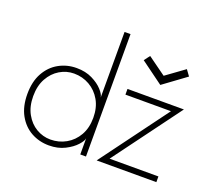

<svg xmlns="http://www.w3.org/2000/svg" viewBox="-118 -845 1129 1014"><g transform="rotate(20 446.0 -338.0)"><path d="M247 12Q192.5 12 147.2 -13Q102 -38 75 -86.5Q48 -135 48 -205Q48 -275 75 -323.5Q102 -372 147.2 -397.2Q192.5 -422.5 247 -422.5Q297 -422.5 335 -403.8Q373 -385 395 -360.5Q417 -336 418.5 -319V-688H452V0H420V-91Q418.5 -76 396.5 -51.5Q374.5 -27 336 -7.5Q297.5 12 247 12ZM244 -20Q291.5 -20 331.2 -42.5Q371 -65 394.8 -106.5Q418.5 -148 418.5 -205Q418.5 -262 394.8 -303.5Q371 -345 331.2 -367.8Q291.5 -390.5 244 -390.5Q201.5 -390.5 164.2 -368.2Q127 -346 104 -304.5Q81 -263 81 -205Q81 -147 104 -105.5Q127 -64 164.2 -42Q201.5 -20 244 -20ZM536 -410.5H853L573 -32H847.5V0H512L792 -378.5H536ZM691.5 -489.5 564.5 -582.5 589 -615 691.5 -541 795 -616 819 -583Z"/></g></svg>

Font: League Spartan Thin Thin
Style: Regular
Weight: 250
Version: Version 2.002